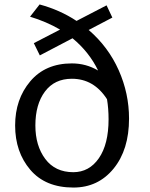

<svg xmlns="http://www.w3.org/2000/svg" viewBox="-20 -825 673 863"><path d="M378 -690H379Q467 -614 513.5 -509.5Q560 -405 560 -292Q560 -152 490.5 -67Q421 18 310 18Q184 18 116 -62Q48 -142 48 -261Q48 -379 116 -459.5Q184 -540 303 -540Q367 -540 421 -508Q381 -591 306 -653L159 -576L132 -631L250 -692Q188 -728 115 -750L158 -805Q250 -780 324 -731L459 -801L485 -746ZM310 -51H309Q381 -51 424.5 -114Q468 -177 468 -289Q468 -337 461 -379Q402 -471 303 -471Q225 -471 182 -413.5Q139 -356 139 -261Q139 -170 183.5 -110.5Q228 -51 310 -51Z"/></svg>

Font: Martel Sans
Style: Regular
Weight: 400
Designer: Dan Reynolds and Mathieu Réguer
Foundry: Dan Reynolds and Mathieu Réguer
Version: Version 1.001;PS 001.001;hotconv 1.0.70;makeotf.lib2.5.58329